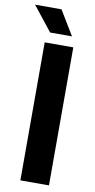

<svg xmlns="http://www.w3.org/2000/svg" viewBox="-121 -918 475 959"><g transform="rotate(10 116.5 -438.5)"><path d="M201 0H56V-700H201ZM185 -753H74L-24 -877H110Z"/></g></svg>

Font: Gudea
Style: Bold
Weight: 700
Designer: Agustina Mingote
Foundry: Agustina Mingote
Version: Version 1.002